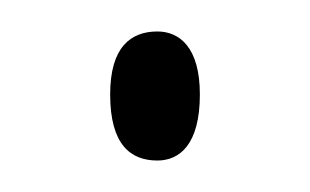

<svg xmlns="http://www.w3.org/2000/svg" viewBox="-20 -418 197 122"><path d="M80 -316C94 -316 107 -326 107 -358C107 -388 94 -398 80 -398C63 -398 50 -388 50 -358C50 -326 63 -316 80 -316Z"/></svg>

Font: Noto Serif Armenian ExtraCondensed Thin
Style: Regular
Weight: 100
Width: 2
Designer: Monotype Design Team
Foundry: Monotype Imaging Inc.
Version: Version 2.008